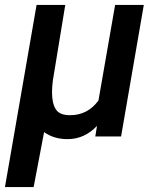

<svg xmlns="http://www.w3.org/2000/svg" viewBox="-37 -548 631 771"><path d="M140.1 -17.6 98.1 203.1H-17.1L109.9 -528.3H225.1L175.3 -225.1Q171.9 -198.7 171.9 -176.8Q171.9 -133.3 187 -109.4Q201.7 -85.4 244.1 -85.4Q315.4 -85.4 358.4 -144.5L425.3 -528.3H540.5L449.2 0H345.7L352.5 -42.5Q302.2 10.7 234.4 10.7Q178.7 10.7 140.1 -17.6Z"/></svg>

Font: Mardoto Medium
Style: Italic
Weight: 500
Italic angle: -12°
Designer: Christian Robertson, Vahan Hovhannisyan
Foundry: Google
Version: Version 1.000